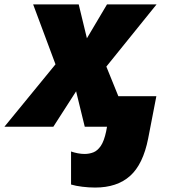

<svg xmlns="http://www.w3.org/2000/svg" viewBox="-78 -573 770 868"><path d="M352.1 274.9Q323.7 274.9 293.9 271.2Q264.2 267.6 243.2 261.2V111.8Q256.8 116.7 273.4 119.9Q290 123 304.2 123Q325.7 123 344.2 115.7Q362.8 108.4 377.7 86.7Q392.6 64.9 401.9 21L405.8 0H305.2L266.1 -160.2L163.1 0H-58.1L172.9 -282.2L71.8 -553.2H277.8L314.9 -399.9L405.8 -553.2H629.9L402.8 -272L457 -138.2H628.9L591.8 53.2Q568.8 169.9 510 222.4Q451.2 274.9 352.1 274.9Z"/></svg>

Font: Open Sans ExtraBold
Style: Italic
Weight: 800
Italic angle: -12°
Designer: Monotype Design Team
Foundry: Monotype Imaging Inc.
Version: Version 3.000; ttfautohint (v1.8.4)